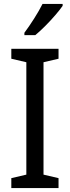

<svg xmlns="http://www.w3.org/2000/svg" viewBox="-20 -964 358 984"><path d="M280 0H38V-51L115 -69V-645L38 -663V-714H280V-663L203 -645V-69L280 -51ZM301 -934Q288 -915 263.5 -886.5Q239 -858 211 -830Q183 -802 161 -784H105V-796Q129 -828 155 -869Q181 -910 198 -944H301Z"/></svg>

Font: Noto Sans Myanmar SemiCondensed
Style: Regular
Weight: 400
Width: 4
Designer: Monotype Design Team
Foundry: Monotype Imaging Inc.
Version: Version 2.107; ttfautohint (v1.8.4.7-5d5b)